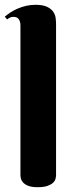

<svg xmlns="http://www.w3.org/2000/svg" viewBox="-24 -780 318 808"><path d="M211.9 -43Q211.9 -36.6 209.7 -27.8Q207.5 -19 199.5 -11.2Q191.4 -3.4 176 2.2Q160.6 7.8 134.8 7.8Q108.9 7.8 94.2 1.7Q79.6 -4.4 72.5 -12.7Q65.4 -21 63.7 -29.8Q62 -38.6 62 -43.9V-673.8Q62 -688 55.4 -698.5Q48.8 -709 33.2 -709Q24.9 -709 18.8 -706.3Q12.7 -703.6 5.9 -698.2L-3.9 -710Q7.3 -719.2 21 -728.3Q34.7 -737.3 51 -744.1Q67.4 -751 85.9 -755.4Q104.5 -759.8 125 -759.8Q156.7 -759.8 174.3 -751.2Q191.9 -742.7 200.2 -730.2Q208.5 -717.8 210.2 -703.9Q211.9 -689.9 211.9 -679.2Z"/></svg>

Font: Berkshire Swash
Style: Regular
Weight: 400
Designer: Astigmatic (AOETI)
Foundry: Astigmatic (AOETI)
Version: Version 1.001